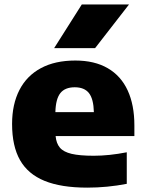

<svg xmlns="http://www.w3.org/2000/svg" viewBox="-20 -828 648 858"><path d="M580.5 -220H228.5Q231.5 -187 247.8 -168Q264 -149 300 -140.5Q336 -132 399 -132Q467.5 -132 546.5 -147.5V-6.5Q459 10.5 370 10.5Q253 10.5 179 -19.8Q105 -50 69.5 -112.5Q34 -175 34 -274Q34 -362 66.8 -425.8Q99.5 -489.5 162.8 -523.5Q226 -557.5 316.5 -557.5Q402.5 -557.5 461.5 -523.2Q520.5 -489 550.5 -424Q580.5 -359 580.5 -267.5ZM227.5 -327H399.5Q398 -386 377.5 -412Q357 -438 314 -438Q270.5 -438 249.8 -412Q229 -386 227.5 -327ZM222 -613 345.5 -808H556.5L405 -613Z"/></svg>

Font: Encode Sans Semi Expanded ExBd
Style: Regular
Weight: 800
Width: 6
Designer: Multiple Designers
Foundry: Impallari Type
Version: Version 2.000